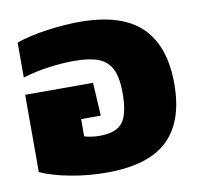

<svg xmlns="http://www.w3.org/2000/svg" viewBox="-67 -621 733 702"><g transform="rotate(-10 299.5 -270.0)"><path d="M30 -35V-322H282L289 -199H216V-135Q241 -127 273 -127Q335 -127 358.5 -158.5Q382 -190 382 -267Q382 -324 366.5 -355.5Q351 -387 317.5 -400Q284 -413 227 -413Q183 -413 132 -406Q81 -399 36 -385V-515Q86 -532 150.5 -541Q215 -550 272 -550Q427 -550 500.5 -479Q574 -408 574 -267Q574 -128 502 -59Q430 10 275 10Q206 10 140 -2.5Q74 -15 30 -35Z"/></g></svg>

Font: Kanit Bold
Style: Regular
Weight: 700
Designer: Katatrad Team
Foundry: CadsonDemak
Version: Version 1.000